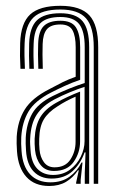

<svg xmlns="http://www.w3.org/2000/svg" viewBox="-20 -627 405 655"><path d="M299.8 0V-466Q299.8 -534.8 273.4 -564.6Q247 -594.5 186 -594.5Q123 -594.5 94.6 -567.8Q66.2 -541 64 -479.5Q63.2 -459.5 63.5 -436.8Q63.8 -414 65 -392.2H49.8Q48.5 -415 48.2 -436.9Q48 -458.8 48.8 -480Q51 -548.2 83 -577.8Q115 -607.2 186 -607.2Q255.2 -607.2 285.1 -574.4Q315 -541.5 315 -466V0ZM269.2 0V-37.2L271.8 -107H268.5Q255.2 -68.8 227.5 -43.2Q199.8 -17.8 156 -17.8Q117.8 -17.8 94.8 -42Q71.8 -66.2 68.8 -112.8Q68 -126 67.6 -136.8Q67.2 -147.5 67.8 -157.8Q70.5 -205.2 90 -239.8Q109.5 -274.2 160 -299.5Q187.5 -313.2 217.2 -325.1Q247 -337 269 -343.8V-466Q269 -521 249.9 -545Q230.8 -569 186 -569Q139 -569 117.8 -547.9Q96.5 -526.8 94.8 -478.2Q94 -458.8 94.2 -436.1Q94.5 -413.5 95.5 -392.2H80.2Q79.2 -414.2 79 -437.1Q78.8 -460 79.5 -478.8Q81.2 -534 106.1 -557.9Q131 -581.8 186 -581.8Q238.8 -581.8 261.5 -554.9Q284.2 -528 284.2 -466V0ZM147.8 7.5Q98.2 7.5 70.1 -23.4Q42 -54.2 38 -110.5Q36 -139.2 37 -160.5Q40.2 -214.5 64.6 -253.6Q89 -292.8 148.8 -323.2Q174.5 -337 194.1 -346.8Q213.8 -356.5 238.2 -365.2V-466Q238.2 -503.5 227.5 -523.5Q216.8 -543.5 186 -543.5Q153.8 -543.5 140.1 -527.4Q126.5 -511.2 125.5 -476.8Q125 -462 125 -440.8Q125 -419.5 126 -392.2H110.8Q109.8 -421.2 109.6 -441.4Q109.5 -461.5 110.2 -478Q111.5 -520.5 129.5 -538.4Q147.5 -556.2 186 -556.2Q224.8 -556.2 239.1 -533.5Q253.5 -510.8 253.5 -466V-354.8Q225.5 -345.2 201.2 -334.1Q177 -323 154 -311.2Q99 -283.2 77.2 -246.5Q55.5 -209.8 52.5 -159.2Q52 -147.5 52.2 -136.2Q52.5 -125 53.5 -111.8Q57 -60 82.5 -32.5Q108 -5 152 -5Q190.5 -5 217 -24Q243.5 -43 258 -72.5H261.5L255.2 -13.2V0H239.8V-4.5L248.8 -46H246Q228.8 -20.5 205 -6.5Q181.2 7.5 147.8 7.5ZM161 -30.2Q194.5 -30.2 218.5 -48Q242.5 -65.8 255.5 -92.4Q268.5 -119 268.5 -145.5V-330.8Q245.5 -323.5 218 -312.1Q190.5 -300.8 165.8 -287.8Q124.5 -265.8 104.9 -235.2Q85.2 -204.8 83 -155Q82.2 -144 82.9 -134.2Q83.5 -124.5 84.2 -114.2Q86.8 -72.5 107.1 -51.4Q127.5 -30.2 161 -30.2ZM164.2 -43.8Q135 -43.8 118.9 -63.8Q102.8 -83.8 99.5 -115.2Q97.5 -137.5 98.2 -154Q100.5 -199.2 117.4 -227.2Q134.2 -255.2 171 -276Q188.2 -286 210.2 -296.2Q232.2 -306.5 253.2 -314.5V-144Q253.2 -106.2 231.5 -75Q209.8 -43.8 164.2 -43.8ZM166.2 -56.2Q203 -56.2 220.4 -83.1Q237.8 -110 237.8 -143V-297.2Q221 -290 205.9 -281.9Q190.8 -273.8 176.2 -264.2Q144 -244 129.4 -219.6Q114.8 -195.2 113.8 -154Q113 -135.5 114.8 -116.8Q117 -91.2 129.8 -73.8Q142.5 -56.2 166.2 -56.2Z"/></svg>

Font: Big Shoulders Inline Display Medium
Style: Regular
Weight: 500
Designer: Patric King
Foundry: XO Type Co
Version: Version 1.000